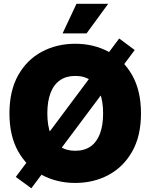

<svg xmlns="http://www.w3.org/2000/svg" viewBox="-20 -973 809 1032"><path d="M384.3 10.3Q285.2 10.3 204.8 -33Q124.5 -76.2 77.6 -159.4Q30.8 -242.7 30.8 -363.3Q30.8 -484.9 77.6 -568.4Q124.5 -651.9 204.8 -694.8Q285.2 -737.8 384.3 -737.8Q483.4 -737.8 563.5 -694.8Q643.6 -651.9 690.7 -568.4Q737.8 -484.9 737.8 -363.3Q737.8 -242.2 690.7 -158.9Q643.6 -75.7 563.5 -32.7Q483.4 10.3 384.3 10.3ZM384.3 -162.6Q433.6 -162.6 466.8 -185.8Q500 -209 517.1 -253.9Q534.2 -298.8 534.2 -363.3Q534.2 -428.2 517.1 -473.4Q500 -518.6 466.8 -541.7Q433.6 -564.9 384.3 -564.9Q335.9 -564.9 302.5 -541.7Q269 -518.6 251.7 -473.4Q234.4 -428.2 234.4 -363.3Q234.4 -298.8 251.7 -253.9Q269 -209 302.5 -185.8Q335.9 -162.6 384.3 -162.6ZM148.4 39.1 64.9 -22 620.6 -766.1 704.1 -704.1ZM316.4 -793.5 391.1 -952.6H561.5L445.3 -793.5Z"/></svg>

Font: Inter 18pt Black
Style: Regular
Weight: 900
Designer: Rasmus Andersson
Foundry: rsms
Version: Version 4.001;git-66647c0bb